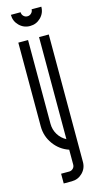

<svg xmlns="http://www.w3.org/2000/svg" viewBox="-131 -748 474 928"><g transform="rotate(-15 105.5 -284.5)"><path d="M181.6 -710.5Q181.6 -678.9 159.3 -656.6Q137 -634.3 105.4 -634.3Q73.7 -634.3 51.4 -656.6Q29.2 -678.9 29.2 -710.5H77.9Q77.9 -698.9 85.8 -691Q93.7 -683 105.4 -683Q116.6 -683 124.7 -691.2Q132.9 -699.3 132.9 -710.5ZM132.9 -7.9Q87 -23.3 58.1 -63.1Q29.2 -102.9 29.2 -152.4V-571.4H77.9V-152.4Q77.9 -122.9 92.9 -98.3Q107.9 -73.7 132.9 -60.8V-571.4H181.6V66.6Q181.6 98.3 159.3 120.6Q137 142.9 105.4 142.9H65V94.1H105.4Q116.6 94.1 124.7 86.2Q132.9 78.3 132.9 66.6Z"/></g></svg>

Font: Marapfhont
Style: Book
Weight: 400
Version: Version 0.15